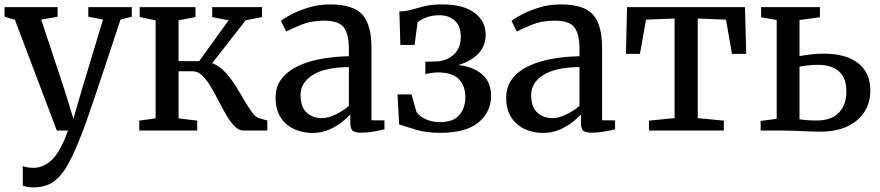

<svg xmlns="http://www.w3.org/2000/svg" viewBox="-20 -578 3898 850"><path d="M129 251.5Q96.5 251.5 81 243.5V157Q87.5 160.5 101.2 162.8Q115 165 129 165Q172.5 165 210.2 129Q248 93 281 0H231.5L46 -490.5L0 -504V-546.5H235V-504L162.5 -491L263.5 -186.5L305 -52.5L344 -186.5L436 -491.5L371 -504V-546.5H563.5V-504L513.5 -491.5Q441 -271 396.8 -140.5Q352.5 -10 341.5 15.5Q311.5 93 283.2 145.8Q255 198.5 218.8 225Q182.5 251.5 129 251.5Z M596.5 0V-44L669 -54V-488L598.5 -502.5V-546.5H845.5V-502.5L770.5 -488V-307.5H862L992 -488L919.5 -502.5V-546.5H1140V-502.5L1067.5 -488L919.5 -298.5Q950.5 -286.5 975.5 -259.8Q1000.5 -233 1021.5 -200Q1042.5 -167 1060.5 -135.5Q1078.5 -104 1095 -81.8Q1111.5 -59.5 1127.5 -54.5L1163.5 -44.5V0H1058.5Q1037.5 0 1018.8 -19Q1000 -38 982.5 -67.8Q965 -97.5 947.8 -131Q930.5 -164.5 912.8 -194.5Q895 -224.5 875.5 -243.5Q856 -262.5 834 -262.5H770.5V-54L853 -44V0Z M1200 -145.5Q1200 -195.5 1227.5 -230.2Q1255 -265 1301.2 -286.5Q1347.5 -308 1405.5 -318Q1463.5 -328 1524.5 -329V-361.5Q1524.5 -426 1502.5 -456.2Q1480.5 -486.5 1415 -486.5Q1358 -486.5 1315 -469Q1272 -451.5 1247 -438.5L1223.5 -485.5Q1235 -495.5 1267.5 -513Q1300 -530.5 1345.5 -544.5Q1391 -558.5 1442 -558.5Q1543.5 -558.5 1584 -513.5Q1624.5 -468.5 1624.5 -365.5V-45.5L1682 -45V-5.5Q1665.5 -1 1635.5 4.2Q1605.5 9.5 1580 9.5Q1553.5 9.5 1542.2 1.5Q1531 -6.5 1531 -35.5V-71.5Q1519 -58 1495.2 -38.8Q1471.5 -19.5 1437.8 -4.5Q1404 10.5 1362.5 10.5Q1319.5 10.5 1282.2 -6.5Q1245 -23.5 1222.5 -58.2Q1200 -93 1200 -145.5ZM1405 -55Q1433 -55 1466 -71.2Q1499 -87.5 1524.5 -109V-281Q1417.5 -280 1364 -245.8Q1310.5 -211.5 1310.5 -157.5Q1310.5 -104.5 1337.5 -79.8Q1364.5 -55 1405 -55Z M1928 10Q1868 10 1821.8 -3.8Q1775.5 -17.5 1747 -27L1740 -160H1802L1823.5 -83Q1835.5 -64 1863.2 -50.8Q1891 -37.5 1929 -37.5Q1987 -37.5 2013.5 -68.5Q2040 -99.5 2040 -149Q2040 -198.5 2010.8 -228Q1981.5 -257.5 1918 -257.5Q1908 -257.5 1888.8 -254.8Q1869.5 -252 1863 -250V-304.5L1909 -306Q1956 -307 1988 -335.5Q2020 -364 2020 -415Q2020 -462.5 1993.5 -486.5Q1967 -510.5 1925.5 -510.5Q1892 -510.5 1866.5 -500.5Q1841 -490.5 1828.5 -479L1815.5 -379H1752.5L1748 -527.5Q1779 -528 1805 -535.8Q1831 -543.5 1861.8 -551Q1892.5 -558.5 1939 -558.5Q2030 -558.5 2080 -521.8Q2130 -485 2130 -424Q2130 -373.5 2096.5 -339.5Q2063 -305.5 2008.5 -290Q2075 -283 2114.5 -248.8Q2154 -214.5 2154 -153.5Q2154 -82.5 2098.5 -36.2Q2043 10 1928 10Z M2221 -145.5Q2221 -195.5 2248.5 -230.2Q2276 -265 2322.2 -286.5Q2368.5 -308 2426.5 -318Q2484.5 -328 2545.5 -329V-361.5Q2545.5 -426 2523.5 -456.2Q2501.5 -486.5 2436 -486.5Q2379 -486.5 2336 -469Q2293 -451.5 2268 -438.5L2244.5 -485.5Q2256 -495.5 2288.5 -513Q2321 -530.5 2366.5 -544.5Q2412 -558.5 2463 -558.5Q2564.5 -558.5 2605 -513.5Q2645.5 -468.5 2645.5 -365.5V-45.5L2703 -45V-5.5Q2686.5 -1 2656.5 4.2Q2626.5 9.5 2601 9.5Q2574.5 9.5 2563.2 1.5Q2552 -6.5 2552 -35.5V-71.5Q2540 -58 2516.2 -38.8Q2492.5 -19.5 2458.8 -4.5Q2425 10.5 2383.5 10.5Q2340.5 10.5 2303.2 -6.5Q2266 -23.5 2243.5 -58.2Q2221 -93 2221 -145.5ZM2426 -55Q2454 -55 2487 -71.2Q2520 -87.5 2545.5 -109V-281Q2438.5 -280 2385 -245.8Q2331.5 -211.5 2331.5 -157.5Q2331.5 -104.5 2358.5 -79.8Q2385.5 -55 2426 -55Z M2853 0V-44L2966.5 -55V-496L2840 -491L2813 -339.5H2751L2756 -546.5H3278L3283.5 -339.5H3220.5L3194 -491L3069 -496V-55L3184.5 -44V0Z M3347.5 0V-42.5L3418.5 -52V-489.5L3349.5 -501.5V-546.5H3610V-501.5L3519.5 -489.5V-329.5Q3539.5 -333.5 3568.5 -337Q3597.5 -340.5 3627.5 -340.5Q3724.5 -340.5 3778.8 -298.5Q3833 -256.5 3833 -178Q3833 -95 3773.5 -45Q3714 5 3611.5 5Q3594.5 5 3563.8 3.8Q3533 2.5 3502 1.2Q3471 0 3453.5 0ZM3595.5 -44.5Q3660 -44.5 3693.5 -79Q3727 -113.5 3727 -173Q3727 -234 3693.5 -262.5Q3660 -291 3601.5 -291Q3580 -291 3557.8 -288.5Q3535.5 -286 3519.5 -283V-50Q3534 -47.5 3554 -46Q3574 -44.5 3595.5 -44.5Z"/></svg>

Font: Merriweather Text
Style: Regular
Weight: 400
Designer: Eben Sorkin
Foundry: Eben Sorkin
Version: Version 2.100; ttfautohint (v1.7.19-72a1) -l 8 -r 50 -G 200 